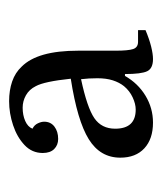

<svg xmlns="http://www.w3.org/2000/svg" viewBox="12 -782 348 411"><g transform="rotate(-90 185.5 -576.0)"><path d="M54 -492Q54 -535 93.5 -559.5Q133 -584 223 -598Q217 -655 207 -673Q200 -687 187.5 -694Q175 -701 161 -701Q145 -701 132.5 -695.5Q120 -690 116 -680Q124 -676 127.5 -668.5Q131 -661 131 -655Q131 -641 120.5 -633Q110 -625 94 -625Q81 -625 72.5 -633.5Q64 -642 64 -658Q64 -681 81 -697Q98 -713 123.5 -721.5Q149 -730 175 -730Q198 -730 217 -723.5Q236 -717 249 -703Q266 -686 274.5 -656Q283 -626 283 -582V-502Q283 -475 286.5 -464.5Q290 -454 302 -454H327V-438Q308 -430 292 -426Q276 -422 265 -422Q245 -422 239 -434.5Q233 -447 233 -482H229Q213 -454 186.5 -438Q160 -422 129 -422Q94 -422 74 -440.5Q54 -459 54 -492ZM157 -459Q169 -459 183 -465.5Q197 -472 207 -484Q215 -494 219.5 -508Q224 -522 224 -541Q224 -550 223.5 -559Q223 -568 222 -576Q161 -563 138.5 -547.5Q116 -532 116 -503Q116 -459 157 -459Z"/></g></svg>

Font: Domine
Style: Regular
Weight: 400
Designer: Pablo Impallari, Rodrigo Fuenzalida, Brenda Gallo
Foundry: Pablo Impallari, Rodrigo Fuenzalida, Brenda Gallo
Version: Version 2.000